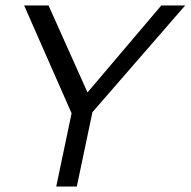

<svg xmlns="http://www.w3.org/2000/svg" viewBox="-20 -680 695 700"><path d="M68 -660H157L299 -343L568 -660H655L317 -271L260 0H185L241 -267Z"/></svg>

Font: Quattrocento Sans
Style: Italic
Weight: 400
Designer: Pablo Impallari
Foundry: Pablo Impallari, Igino Marini, Brenda Gallo
Version: Version 2.000